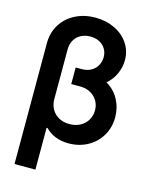

<svg xmlns="http://www.w3.org/2000/svg" viewBox="-133 -801 844 1083"><g transform="rotate(15 289.0 -259.0)"><path d="M509.8 -528.3Q509.8 -486.8 492.2 -447.5Q474.6 -408.2 441.4 -379.9Q489.3 -352.5 514.6 -305.2Q540 -257.8 540 -202.1Q540 -142.1 511.7 -94.2Q483.4 -46.4 433.8 -19.3Q384.3 7.8 323.2 7.8Q237.8 7.8 186.5 -45.9L181.6 -43.9V199.2H59.6V-508.8Q60.1 -569.8 90.1 -617.2Q120.1 -664.6 172.1 -690.7Q224.1 -716.8 288.1 -716.8Q350.1 -716.8 400.9 -692.4Q451.7 -668 480.7 -624.8Q509.8 -581.5 509.8 -528.3ZM299.8 -98.6Q335.9 -98.6 363.3 -113.8Q390.6 -128.9 405.3 -154.5Q419.9 -180.2 419.9 -210.9Q419.9 -241.7 405 -266.4Q390.1 -291 364 -305.2Q337.9 -319.3 305.7 -319.3H252V-416H286.1Q320.3 -416 343.8 -430.2Q367.2 -444.3 378.4 -466.6Q389.6 -488.8 389.6 -512.7Q389.6 -539.6 376.7 -561Q363.8 -582.5 340.6 -594.5Q317.4 -606.4 288.1 -606.4Q257.8 -606.4 233.6 -594Q209.5 -581.5 195.6 -558.1Q181.6 -534.7 181.6 -502.9V-211.9Q181.6 -180.7 195.8 -154.8Q210 -128.9 236.8 -113.8Q263.7 -98.6 299.8 -98.6Z"/></g></svg>

Font: Pretendard JP SemiBold
Style: Regular
Weight: 600
Designer: Base glyphs from Inter by Rasmus Andersson; Hangeul glyphs from Noto Sans CJK(Source Han Sans) by Jang Soo-young and Kan
Foundry: Kil Hyung-jin
Version: Version 1.309